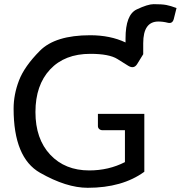

<svg xmlns="http://www.w3.org/2000/svg" viewBox="-20 -895 869 923"><path d="M741.2 -791.5Q668.5 -791.5 668.5 -687.5V-634.3L639.6 -587.4Q624 -562 596.7 -578.6Q584 -586.4 544.4 -611.3Q504.9 -636.2 414.1 -636.2Q291 -636.2 220.7 -561Q150.4 -485.8 150.4 -356.4Q150.4 -227.1 221.4 -151.4Q292.5 -75.7 409.2 -75.7Q502.4 -75.7 580.6 -115.7V-269H473.1Q463.4 -269 457 -274.7Q450.7 -280.3 450.7 -289.1V-347.7H673.8V-69.3Q567.9 7.8 401.4 7.8Q299.3 7.8 172.4 -64.5Q45.4 -136.7 45.4 -373Q45.4 -440.4 71.3 -508.1Q97.2 -575.7 171.4 -650.6Q245.6 -725.6 413.6 -725.6Q510.3 -725.6 583.5 -690.9V-710.4Q583.5 -824.2 637 -849.6Q690.4 -875 718.8 -875Q758.8 -875 779.3 -871.1Q799.8 -867.2 828.6 -856.4L815.4 -803.7Q809.1 -779.8 786.6 -785.6Q763.7 -791.5 741.2 -791.5Z"/></svg>

Font: Lato-Medium
Style: Regular
Weight: 500
Designer: Lukasz Dziedzic
Foundry: tyPoland Lukasz Dziedzic
Version: Version 2.006; 2014-01-15